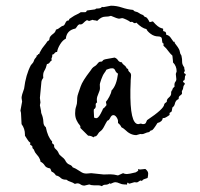

<svg xmlns="http://www.w3.org/2000/svg" viewBox="-20 -676 693 665"><path d="M364.3 -621.1Q356.4 -618.2 343.8 -618.2Q331.1 -618.2 316.4 -603.5Q312.5 -605.5 308.6 -605.5Q304.7 -605.5 300.8 -607.4L289.1 -603.5Q287.1 -603.5 281.2 -606.4Q274.4 -602.5 268.6 -596.2Q262.7 -589.8 254.9 -591.8Q250 -589.8 247.6 -585.4Q245.1 -581.1 241.2 -577.1Q210.9 -571.3 208 -542Q197.3 -537.1 188.5 -522.9Q179.7 -508.8 177.7 -496.1Q171.9 -496.1 168.9 -491.7Q166 -487.3 160.2 -486.3L161.1 -484.4Q161.1 -478.5 159.2 -475.6Q157.2 -472.7 159.2 -466.8Q154.3 -463.9 151.9 -459.5Q149.4 -455.1 142.6 -454.1Q139.6 -440.4 133.8 -431.2Q127.9 -421.9 129.9 -406.2Q123 -398.4 123 -387.7L118.2 -336.9L120.1 -321.3L118.2 -311.5L122.1 -292Q122.1 -285.2 124 -281.2Q126 -277.3 127.9 -270Q129.9 -262.7 130.4 -252Q130.9 -241.2 138.7 -235.4Q145.5 -201.2 160.2 -186.5Q161.1 -184.6 160.6 -184.1Q160.2 -183.6 160.2 -181.6Q160.2 -179.7 162.6 -178.2Q165 -176.8 166.5 -174.8Q168 -172.9 167.5 -170.4Q167 -168 168.5 -165Q169.9 -162.1 173.3 -159.2Q176.8 -156.2 179.2 -152.8Q181.6 -149.4 183.6 -144.5Q185.5 -139.6 193.8 -133.3Q202.1 -127 205.1 -122.1Q210.9 -109.4 220.2 -106Q229.5 -102.5 231.4 -96.7Q242.2 -92.8 253.4 -85Q264.6 -77.1 271.5 -75.7Q278.3 -74.2 284.2 -75.2Q290 -76.2 295.9 -76.2L333 -72.3Q338.9 -71.3 344.2 -71.8Q349.6 -72.3 361.8 -72.3Q374 -72.3 388.7 -68.4L406.2 -76.2Q412.1 -73.2 419.4 -73.2Q426.8 -73.2 450.2 -79.1Q454.1 -82 457 -83.5Q460 -85 458 -90.8Q461.9 -88.9 465.8 -88.9L483.4 -90.8Q493.2 -83 493.2 -75.2Q493.2 -67.4 491.2 -59.6Q486.3 -57.6 480 -55.7Q473.6 -53.7 471.7 -48.8Q469.7 -50.8 467.3 -50.8Q464.8 -50.8 461.9 -48.3Q459 -45.9 456.5 -44.9Q454.1 -43.9 451.2 -44.4Q448.2 -44.9 445.3 -44.9L428.7 -40Q424.8 -40 423.8 -43Q419.9 -43.9 420.4 -39.6Q420.9 -35.2 416 -37.1H411.1Q402.3 -37.1 394 -41Q385.7 -44.9 379.9 -44.9Q374 -44.9 362.3 -39.1Q362.3 -41 360.4 -41Q358.4 -41 357.9 -40Q357.4 -39.1 353.5 -37.6Q349.6 -36.1 343.8 -36.1Q337.9 -36.1 333 -31.2Q326.2 -34.2 320.3 -34.2H304.7Q295.9 -34.2 289.1 -37.1L272.5 -33.2Q264.6 -33.2 259.3 -37.1Q253.9 -41 249.5 -41Q245.1 -41 239.3 -39.1Q232.4 -43.9 224.1 -46.4Q215.8 -48.8 210 -53.7H208Q196.3 -53.7 189.9 -60.1Q183.6 -66.4 173.8 -68.4Q167 -79.1 159.2 -81.1Q157.2 -84 156.2 -87.4Q155.3 -90.8 153.3 -92.8Q139.6 -94.7 134.8 -103Q129.9 -111.3 120.1 -116.2Q120.1 -120.1 118.7 -123Q117.2 -126 115.7 -129.4Q114.3 -132.8 107.4 -140.6Q100.6 -148.4 99.1 -153.3Q97.7 -158.2 96.2 -159.2Q94.7 -160.2 93.3 -162.1Q91.8 -164.1 92.3 -166Q92.8 -168 91.3 -169.9Q89.8 -171.9 86.9 -173.3Q84 -174.8 84 -176.8Q84 -178.7 85.9 -180.7Q79.1 -185.5 75.2 -192.4Q71.3 -199.2 66.4 -206.1V-210Q66.4 -230.5 54.7 -246.1L52.7 -285.2Q52.7 -287.1 50.8 -293L56.6 -324.2L54.7 -336.9Q54.7 -345.7 63.5 -369.1Q69.3 -417 86.9 -450.2Q88.9 -453.1 92.3 -456.5Q95.7 -460 97.2 -464.8Q98.6 -469.7 100.6 -472.2Q102.5 -474.6 105 -477.5Q107.4 -480.5 107.4 -483.4V-485.4L108.4 -484.4Q111.3 -484.4 111.8 -487.3Q112.3 -490.2 116.2 -488.3V-490.2Q116.2 -492.2 117.7 -494.1Q119.1 -496.1 122.1 -502Q125 -507.8 131.8 -516.1Q138.7 -524.4 144.5 -533.2L149.4 -536.1Q151.4 -539.1 151.4 -542.5Q151.4 -545.9 154.8 -550.3Q158.2 -554.7 165 -559.6Q171.9 -564.5 173.8 -573.2Q181.6 -575.2 187.5 -580.6Q193.4 -585.9 201.2 -587.9Q204.1 -590.8 206.1 -595.7Q208 -600.6 210.9 -603Q213.9 -605.5 214.8 -604.5Q215.8 -603.5 217.8 -605.5Q219.7 -607.4 219.7 -608.9Q219.7 -610.4 221.7 -611.3L230.5 -617.2Q237.3 -622.1 245.1 -625.5Q252.9 -628.9 259.8 -633.8H274.4Q278.3 -633.8 278.8 -635.7Q279.3 -637.7 281.2 -639.6L309.6 -643.6Q312.5 -646.5 314.5 -646.5H317.4Q330.1 -646.5 333 -652.3Q335 -651.4 338.9 -651.4L364.3 -656.2Q383.8 -656.2 402.3 -649.9Q420.9 -643.6 441.4 -641.6Q444.3 -636.7 450.2 -635.7Q456.1 -634.8 461.4 -630.9Q466.8 -627 470.2 -626Q473.6 -625 476.6 -623Q480.5 -617.2 483.4 -617.2Q489.3 -617.2 498 -599.6H500L507.8 -601.6H509.8Q527.3 -581.1 540 -578.1Q546.9 -577.1 544.9 -573.2Q543.9 -567.4 549.8 -566.9Q555.7 -566.4 555.7 -555.7Q565.4 -553.7 570.8 -545.9Q576.2 -538.1 581.1 -531.2H585V-527.3Q597.7 -511.7 601.6 -502L604.5 -490.2L608.4 -483.4Q611.3 -470.7 610.8 -461.9Q610.4 -453.1 618.2 -442.4V-439.5L620.1 -430.7Q620.1 -427.7 617.2 -426.8V-425.8Q617.2 -421.9 620.6 -420.9Q624 -419.9 623 -417V-415Q620.1 -414.1 620.1 -405.3Q620.1 -396.5 614.3 -396.5V-394.5Q613.3 -391.6 616.7 -390.1Q620.1 -388.7 620.1 -386.2Q620.1 -383.8 617.7 -381.3Q615.2 -378.9 614.7 -373Q614.3 -367.2 611.8 -363.8Q609.4 -360.4 609.9 -358.4Q610.4 -356.4 610.4 -353Q610.4 -349.6 606 -346.7Q601.6 -343.8 600.1 -341.3Q598.6 -338.9 599.1 -336.9Q599.6 -335 598.1 -333Q596.7 -331.1 595.2 -331.1Q593.8 -331.1 590.3 -327.1Q586.9 -323.2 585.4 -315.9Q584 -308.6 577.1 -303.7Q576.2 -300.8 575.7 -295.9Q575.2 -291 573.7 -289.1Q572.3 -287.1 570.8 -287.1Q569.3 -287.1 567.9 -285.2Q566.4 -283.2 567.4 -281.2Q568.4 -279.3 566.4 -277.3Q564.5 -275.4 556.2 -270.5Q547.9 -265.6 543.9 -267.6Q542 -253.9 525.4 -250Q509.8 -224.6 505.4 -224.6Q501 -224.6 498 -219.7Q495.1 -217.8 492.7 -217.8Q490.2 -217.8 482.4 -214.4Q474.6 -210.9 471.2 -211.4Q467.8 -211.9 465.8 -211.9L452.1 -208Q431.6 -208 413.1 -226.6Q408.2 -231.4 400.4 -235.4Q397.5 -243.2 388.7 -250V-253.9Q389.6 -260.7 384.3 -269Q378.9 -277.3 372.6 -277.3Q366.2 -277.3 361.8 -268.1Q357.4 -258.8 351.6 -257.8Q346.7 -250 340.8 -238.3Q335 -226.6 328.6 -222.2Q322.3 -217.8 319.8 -212.9Q317.4 -208 312.5 -204.1Q306.6 -204.1 303.7 -200.2Q295.9 -206.1 285.2 -206.1L257.8 -233.4L258.8 -235.4Q258.8 -240.2 254.9 -244.1Q251 -248 245.6 -258.8Q240.2 -269.5 240.2 -283.7Q240.2 -297.9 243.7 -307.1Q247.1 -316.4 247.1 -327.1Q247.1 -337.9 248.5 -344.2Q250 -350.6 251.5 -354Q252.9 -357.4 259.3 -376.5Q265.6 -395.5 293 -430.7Q299.8 -441.4 303.7 -443.8Q307.6 -446.3 310.5 -448.2Q313.5 -450.2 317.4 -455.1Q323.2 -462.9 328.1 -462.4Q333 -461.9 335 -464.8Q336.9 -467.8 339.8 -469.2Q342.8 -470.7 357.4 -473.1Q372.1 -475.6 377 -476.6Q384.8 -473.6 388.7 -467.3Q392.6 -460.9 402.3 -460Q404.3 -454.1 409.7 -450.7Q415 -447.3 417 -442.9Q418.9 -438.5 420.4 -438.5Q421.9 -438.5 423.3 -436.5Q424.8 -434.6 424.3 -433.6Q423.8 -432.6 425.3 -430.2Q426.8 -427.7 429.2 -425.8Q431.6 -423.8 433.1 -420.4Q434.6 -417 433.6 -409.7Q432.6 -402.3 432.6 -397.5V-393.6Q432.6 -388.7 431.6 -365.2Q429.7 -246.1 459 -246.1L467.8 -248L474.6 -246.1Q483.4 -246.1 485.4 -251Q487.3 -255.9 489.3 -259.8Q547.9 -298.8 548.8 -314.5Q549.8 -318.4 557.6 -323.2V-324.2Q557.6 -332 563.5 -336.9Q569.3 -341.8 571.3 -345.7Q573.2 -349.6 572.8 -353Q572.3 -356.4 573.7 -359.9Q575.2 -363.3 576.2 -363.3Q577.1 -363.3 577.1 -366.2Q577.1 -369.1 585 -377L584 -380.9Q584 -388.7 587.4 -392.6Q590.8 -396.5 590.8 -401.4L588.9 -419.9L591.8 -428.7Q591.8 -447.3 579.1 -460V-463.9L577.1 -483.4Q570.3 -489.3 564.9 -496.6Q559.6 -503.9 555.7 -508.3Q551.8 -512.7 549.3 -514.6Q546.9 -516.6 545.9 -518.6L546.9 -524.4L545.9 -525.4L543 -527.3Q541 -534.2 541 -539.1Q541 -549.8 528.3 -549.8Q513.7 -549.8 501.5 -559.1Q489.3 -568.4 487.3 -575.2Q471.7 -578.1 452.1 -597.7Q450.2 -595.7 446.8 -595.7Q443.4 -595.7 440.9 -598.6Q438.5 -601.6 430.7 -599.6Q429.7 -602.5 418 -607.9Q406.2 -613.3 403.3 -613.3L392.6 -611.3Q386.7 -611.3 364.3 -621.1ZM348.6 -314.5 346.7 -323.2Q351.6 -328.1 358.4 -340.8Q365.2 -353.5 366.2 -362.3Q383.8 -379.9 388.7 -420.9Q381.8 -424.8 378.9 -432.1Q376 -439.5 368.7 -439.5Q361.3 -439.5 356.9 -437.5Q352.5 -435.5 348.6 -434.6Q345.7 -428.7 341.8 -423.8Q335.9 -416 330.6 -400.9Q325.2 -385.7 325.7 -381.8Q326.2 -377.9 326.2 -370.6Q326.2 -363.3 320.8 -351.6Q315.4 -339.8 315.4 -332Q315.4 -324.2 316.4 -321.3Q310.5 -318.4 311.5 -312.5Q312.5 -306.6 310.5 -302.7Q308.6 -298.8 306.6 -298.8Q304.7 -298.8 304.7 -292L305.7 -272.5Q305.7 -266.6 309.6 -267.6Q310.5 -266.6 313.5 -266.6Q320.3 -266.6 328.6 -282.2Q336.9 -297.9 336.9 -299.8Q340.8 -301.8 343.3 -305.2Q345.7 -308.6 348.6 -311.5Z"/></svg>

Font: Mountains of Christmas
Style: Regular
Weight: 400
Designer: Crystal Kluge
Foundry: Font Diner, Inc DBA Tart Workshop
Version: Version 1.002